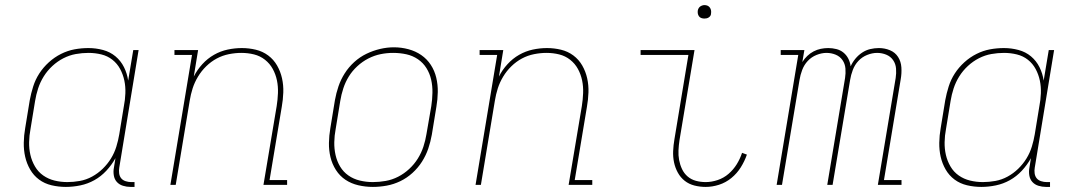

<svg xmlns="http://www.w3.org/2000/svg" viewBox="-20 -727 4240 755"><path d="M239 8Q210 8 182.5 1.5Q155 -5 133.5 -21Q112 -37 98.5 -60.5Q85 -84 79 -110.5Q73 -137 73.5 -166Q74 -195 79 -223L97 -333Q102 -360 110.5 -387Q119 -414 134.5 -438Q150 -462 172 -482Q194 -502 220 -515Q246 -528 273 -533Q300 -538 328 -538Q357 -538 385 -530.5Q413 -523 434 -505.5Q455 -488 467.5 -463Q480 -438 484 -410L504 -530H525L449 -68Q447 -57 448.5 -45.5Q450 -34 456.5 -26Q463 -18 474 -14.5Q485 -11 496 -11H509V8H493Q478 8 463.5 3.5Q449 -1 439.5 -11.5Q430 -22 427.5 -37.5Q425 -53 428 -68L434 -105Q419 -78 398 -55.5Q377 -33 351 -18.5Q325 -4 296 2Q267 8 239 8ZM245 -11Q269 -11 294 -15.5Q319 -20 342 -32.5Q365 -45 384 -63.5Q403 -82 416.5 -104Q430 -126 437.5 -150.5Q445 -175 449 -199L467 -309Q472 -334 473 -360Q474 -386 469 -410Q464 -434 452.5 -455.5Q441 -477 422 -492Q403 -507 378.5 -513Q354 -519 328 -519Q303 -519 278 -514.5Q253 -510 229.5 -498Q206 -486 186 -467.5Q166 -449 152 -426.5Q138 -404 130 -379.5Q122 -355 118 -330L100 -220Q95 -194 94.5 -168Q94 -142 99.5 -118Q105 -94 117.5 -72.5Q130 -51 150 -37Q170 -23 194.5 -17Q219 -11 245 -11Z M650 0 735 -511H666V-530H759L742 -426Q755 -452 775.5 -474.5Q796 -497 821.5 -511.5Q847 -526 875 -532Q903 -538 931 -538Q959 -538 986 -531.5Q1013 -525 1034.5 -509Q1056 -493 1069.5 -469.5Q1083 -446 1089 -419Q1095 -392 1094 -363.5Q1093 -335 1088 -307L1040 -19H1109V0H1016L1068 -310Q1072 -335 1073 -361Q1074 -387 1069 -411Q1064 -435 1052.5 -456Q1041 -477 1022 -492Q1003 -507 979 -513Q955 -519 929 -519Q905 -519 880 -514Q855 -509 832.5 -497Q810 -485 791 -466.5Q772 -448 758.5 -425.5Q745 -403 737.5 -379.5Q730 -356 726 -331L671 0Z M1446 8Q1417 8 1389 1.5Q1361 -5 1338.5 -20Q1316 -35 1301 -58.5Q1286 -82 1279.5 -109Q1273 -136 1273.5 -165Q1274 -194 1279 -223L1297 -333Q1302 -361 1311 -387.5Q1320 -414 1335.5 -438.5Q1351 -463 1373 -483Q1395 -503 1421 -515.5Q1447 -528 1474.5 -534.5Q1502 -541 1529 -541Q1558 -541 1586 -533.5Q1614 -526 1636.5 -510.5Q1659 -495 1674 -472Q1689 -449 1695.5 -421.5Q1702 -394 1701.5 -365Q1701 -336 1696 -307L1678 -197Q1673 -169 1664 -142.5Q1655 -116 1639.5 -91.5Q1624 -67 1602 -47Q1580 -27 1554 -14.5Q1528 -2 1500.5 3Q1473 8 1446 8ZM1446 -11Q1471 -11 1496.5 -15.5Q1522 -20 1545.5 -32Q1569 -44 1589 -62.5Q1609 -81 1623 -103.5Q1637 -126 1645 -150.5Q1653 -175 1657 -200L1676 -310Q1680 -336 1680.5 -362.5Q1681 -389 1675.5 -413.5Q1670 -438 1657 -459Q1644 -480 1623.5 -494Q1603 -508 1578 -513.5Q1553 -519 1526 -519Q1501 -519 1476.5 -514Q1452 -509 1428.5 -497Q1405 -485 1385 -466.5Q1365 -448 1351.5 -426Q1338 -404 1330 -379.5Q1322 -355 1318 -330L1300 -220Q1295 -194 1294.5 -168Q1294 -142 1299.5 -117.5Q1305 -93 1317.5 -72Q1330 -51 1350 -37Q1370 -23 1395 -17Q1420 -11 1446 -11Z M1850 0 1935 -511H1866V-530H1959L1942 -426Q1955 -452 1975.5 -474.5Q1996 -497 2021.5 -511.5Q2047 -526 2075 -532Q2103 -538 2131 -538Q2159 -538 2186 -531.5Q2213 -525 2234.5 -509Q2256 -493 2269.5 -469.5Q2283 -446 2289 -419Q2295 -392 2294 -363.5Q2293 -335 2288 -307L2240 -19H2309V0H2216L2268 -310Q2272 -335 2273 -361Q2274 -387 2269 -411Q2264 -435 2252.5 -456Q2241 -477 2222 -492Q2203 -507 2179 -513Q2155 -519 2129 -519Q2105 -519 2080 -514Q2055 -509 2032.5 -497Q2010 -485 1991 -466.5Q1972 -448 1958.5 -425.5Q1945 -403 1937.5 -379.5Q1930 -356 1926 -331L1871 0Z M2755 8Q2732 8 2710.5 2.5Q2689 -3 2672.5 -16Q2656 -29 2645.5 -48Q2635 -67 2630.5 -88.5Q2626 -110 2627 -133Q2628 -156 2632 -179L2687 -511H2499V-530H2711L2652 -176Q2649 -156 2648 -136Q2647 -116 2650.5 -97.5Q2654 -79 2662 -62Q2670 -45 2684 -33Q2698 -21 2716.5 -16Q2735 -11 2755 -11Q2778 -11 2802 -19Q2826 -27 2845 -43.5Q2864 -60 2877 -81Q2890 -102 2898 -126L2917 -119Q2908 -93 2893 -69Q2878 -45 2856 -27Q2834 -9 2807.5 -0.5Q2781 8 2755 8ZM2750 -654Q2744 -654 2738 -656Q2732 -658 2728.5 -663Q2725 -668 2724 -674Q2723 -680 2724 -686Q2725 -691 2727.5 -695Q2730 -699 2733.5 -701.5Q2737 -704 2741.5 -705.5Q2746 -707 2750 -707Q2757 -707 2762.5 -704.5Q2768 -702 2771.5 -697Q2775 -692 2776 -686Q2777 -680 2776 -674Q2776 -669 2773.5 -665Q2771 -661 2767 -658.5Q2763 -656 2759 -655Q2755 -654 2750 -654Z M3034 0 3119 -511H3050V-530H3143L3135 -483Q3143 -496 3154.5 -507Q3166 -518 3179.5 -525Q3193 -532 3207.5 -535Q3222 -538 3237 -538Q3253 -538 3269 -534Q3285 -530 3297 -520Q3309 -510 3316 -496Q3323 -482 3325 -466Q3332 -482 3343.5 -496Q3355 -510 3370 -520Q3385 -530 3402 -534Q3419 -538 3436 -538Q3459 -538 3479.5 -529.5Q3500 -521 3511.5 -503Q3523 -485 3524.5 -462Q3526 -439 3522 -416L3456 -19H3525V0H3432L3502 -420Q3505 -439 3503.5 -457.5Q3502 -476 3492 -490.5Q3482 -505 3465 -512Q3448 -519 3429 -519Q3410 -519 3390 -511Q3370 -503 3355.5 -487.5Q3341 -472 3333.5 -452Q3326 -432 3323 -413L3254 0H3233L3303 -420Q3306 -439 3304.5 -457.5Q3303 -476 3293 -490.5Q3283 -505 3266 -512Q3249 -519 3230 -519Q3211 -519 3191 -511Q3171 -503 3156.5 -487.5Q3142 -472 3134.5 -452Q3127 -432 3124 -413L3055 0Z M3839 8Q3810 8 3782.5 1.5Q3755 -5 3733.5 -21Q3712 -37 3698.5 -60.5Q3685 -84 3679 -110.5Q3673 -137 3673.5 -166Q3674 -195 3679 -223L3697 -333Q3702 -360 3710.5 -387Q3719 -414 3734.5 -438Q3750 -462 3772 -482Q3794 -502 3820 -515Q3846 -528 3873 -533Q3900 -538 3928 -538Q3957 -538 3985 -530.5Q4013 -523 4034 -505.5Q4055 -488 4067.5 -463Q4080 -438 4084 -410L4104 -530H4125L4049 -68Q4047 -57 4048.5 -45.5Q4050 -34 4056.5 -26Q4063 -18 4074 -14.5Q4085 -11 4096 -11H4109V8H4093Q4078 8 4063.5 3.5Q4049 -1 4039.5 -11.5Q4030 -22 4027.5 -37.5Q4025 -53 4028 -68L4034 -105Q4019 -78 3998 -55.5Q3977 -33 3951 -18.5Q3925 -4 3896 2Q3867 8 3839 8ZM3845 -11Q3869 -11 3894 -15.5Q3919 -20 3942 -32.5Q3965 -45 3984 -63.5Q4003 -82 4016.5 -104Q4030 -126 4037.5 -150.5Q4045 -175 4049 -199L4067 -309Q4072 -334 4073 -360Q4074 -386 4069 -410Q4064 -434 4052.5 -455.5Q4041 -477 4022 -492Q4003 -507 3978.5 -513Q3954 -519 3928 -519Q3903 -519 3878 -514.5Q3853 -510 3829.5 -498Q3806 -486 3786 -467.5Q3766 -449 3752 -426.5Q3738 -404 3730 -379.5Q3722 -355 3718 -330L3700 -220Q3695 -194 3694.5 -168Q3694 -142 3699.5 -118Q3705 -94 3717.5 -72.5Q3730 -51 3750 -37Q3770 -23 3794.5 -17Q3819 -11 3845 -11Z"/></svg>

Font: Iosevka Slab Thin Extended
Style: Italic
Weight: 100
Width: 7
Italic angle: -9°
Monospace: yes
Designer: Belleve Invis
Foundry: Belleve Invis
Version: Version 11.1.0; ttfautohint (v1.8.3)